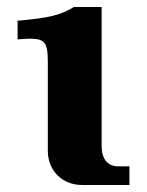

<svg xmlns="http://www.w3.org/2000/svg" viewBox="-20 -526 418 546"><path d="M269 -111V-506H190C154 -484 122 -475 30 -467V-414C106 -420 116 -415 116 -348V-97C116 -41 157 0 213 0H348V-53H316C286 -53 269 -74 269 -111Z"/></svg>

Font: LT Superior Serif ExtraBold
Style: Regular
Weight: 800
Designer: Daniel Lyons
Foundry: LyonsType
Version: Version 2.120;FEAKit 1.0